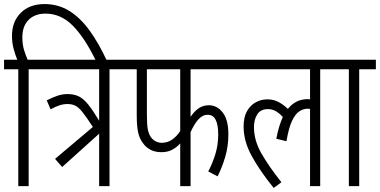

<svg xmlns="http://www.w3.org/2000/svg" viewBox="-20 -916 1870 945"><path d="M70 -575H0V-622H65Q56 -644 47.5 -674Q39 -704 39 -740Q39 -810 82.5 -853Q126 -896 199 -896Q267 -896 321.5 -862Q376 -828 421.5 -765Q467 -702 507 -615H453Q398 -729 339 -789Q280 -849 204 -849Q152 -849 121 -818.5Q90 -788 90 -732Q90 -697 98.5 -669.5Q107 -642 116 -622H203V-575H121V0H70Z M286 -94 251 -134 437 -291Q406 -339 386.5 -363.5Q367 -388 350.5 -396Q334 -404 312 -404Q292 -404 272.5 -397.5Q253 -391 229 -378L210 -422Q239 -437 263.5 -445Q288 -453 312 -453Q344 -453 367 -442Q390 -431 413 -403Q436 -375 468 -322V-575H191V-622H601V-575H519V0H468V-258Z M918 -575V-341Q937 -369 958.5 -383.5Q980 -398 1008 -398Q1048 -398 1076 -362.5Q1104 -327 1104 -255Q1104 -197 1089 -145.5Q1074 -94 1051 -48L1005 -72Q1026 -112 1040 -157.5Q1054 -203 1054 -254Q1054 -352 1002 -351Q980 -352 959.5 -331.5Q939 -311 918 -266V0H867V-210Q850 -191 827.5 -179Q805 -167 775 -167Q743 -167 720.5 -179Q698 -191 684 -211Q667 -233 660 -263.5Q653 -294 653 -350V-575H589V-622H1153V-575ZM703 -575V-352Q703 -301 708 -277Q713 -253 725 -238Q744 -214 777 -213Q806 -214 827.5 -229Q849 -244 867 -271V-575Z M1141 -575V-622H1639V-575H1556V0H1506V-380Q1500 -381 1494 -381Q1474 -381 1454 -368.5Q1434 -356 1417.5 -321.5Q1401 -287 1390 -221L1340 -233Q1352 -297 1372 -340Q1356 -358 1338 -368.5Q1320 -379 1299 -379Q1263 -379 1246.5 -353.5Q1230 -328 1230 -290Q1230 -226 1265.5 -163Q1301 -100 1365 -19L1327 9Q1259 -75 1219 -148Q1179 -221 1179 -293Q1179 -340 1196 -369.5Q1213 -399 1239.5 -413Q1266 -427 1295 -427Q1326 -427 1350 -414.5Q1374 -402 1397 -380Q1435 -428 1494 -428Q1500 -428 1506 -427V-575Z M1748 -575V0H1697V-575H1627V-622H1830V-575Z"/></svg>

Font: Noto Sans ExtraCondensed Light
Style: Italic
Weight: 300
Width: 2
Italic angle: -12°
Designer: Monotype Design Team
Foundry: Monotype Imaging Inc.
Version: Version 2.013; ttfautohint (v1.8.4.7-5d5b)